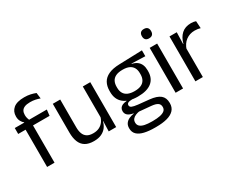

<svg xmlns="http://www.w3.org/2000/svg" viewBox="-109 -1147 2226 1807"><g transform="rotate(-30 1004.0 -244.0)"><path d="M230 -676Q267.5 -676 297.2 -669.2Q327 -662.5 352 -652.5L360 -589Q335.5 -598 310.8 -603.2Q286 -608.5 255 -608.5Q217.5 -608.5 194.8 -598.8Q172 -589 162.2 -571.2Q152.5 -553.5 152.5 -528.5V-526Q152.5 -508.5 157 -492.8Q161.5 -477 167 -464L112.5 -462V-472Q97 -484 85.2 -505.5Q73.5 -527 73.5 -555.5V-558Q73.5 -611.5 111.5 -643.8Q149.5 -676 230 -676ZM90 0V-444.5H170.5V0ZM9.5 -405V-469.5L121 -469L154 -469.5H358L350.5 -405Z M514 -488V-184.5Q514 -146 524.8 -117.2Q535.5 -88.5 560 -72.8Q584.5 -57 626 -57Q665 -57 693 -71.2Q721 -85.5 738.8 -110.5Q756.5 -135.5 763 -167L777.5 -109.5H760Q752.5 -76.5 732.5 -49.2Q712.5 -22 678.8 -5.8Q645 10.5 595.5 10.5Q538 10.5 502.2 -11.2Q466.5 -33 450 -74.8Q433.5 -116.5 433.5 -175.5V-488ZM840.5 -488V0H759.5L763 -117L759.5 -122V-488Z M1162.5 -146Q1063 -146 1009.8 -189.5Q956.5 -233 956.5 -314V-326.5Q956.5 -377 977.2 -414.5Q998 -452 1043.5 -473.2Q1089 -494.5 1162.5 -496.5L1411.5 -504.5V-440.5L1264.5 -445.5L1264 -442Q1298.5 -435 1320.5 -418Q1342.5 -401 1353.2 -375.5Q1364 -350 1364 -316V-305Q1364 -227.5 1313 -186.8Q1262 -146 1162.5 -146ZM1159 123H1170.5Q1215.5 123 1247.8 116.2Q1280 109.5 1297.5 95Q1315 80.5 1315 56.5V54.5Q1315 26.5 1294.8 11.8Q1274.5 -3 1225.5 -7.5L1087.5 -20L1110.5 -21Q1082.5 -17 1061.2 -8Q1040 1 1028 15.8Q1016 30.5 1016 52.5V53.5Q1016 79 1033.5 94.5Q1051 110 1083 116.5Q1115 123 1159 123ZM1154.5 187.5Q1088.5 187.5 1040.8 176.2Q993 165 966.8 139.8Q940.5 114.5 940.5 72V70Q940.5 40 954.8 20Q969 0 993.2 -11.5Q1017.5 -23 1047.5 -27L1047 -30Q1006 -37 986.5 -54.2Q967 -71.5 967 -99V-99.5Q967 -118.5 975.8 -132Q984.5 -145.5 1002.2 -153.5Q1020 -161.5 1047.5 -163.5V-173.5L1140.5 -150L1102.5 -151Q1068.5 -150.5 1055.5 -142.8Q1042.5 -135 1042.5 -119.5V-119Q1042.5 -102.5 1061 -94Q1079.5 -85.5 1124 -80.5L1242.5 -68.5Q1320 -60.5 1355.5 -31.2Q1391 -2 1391 55V57.5Q1391 103 1364 132Q1337 161 1287.5 174.2Q1238 187.5 1169 187.5ZM1161.5 -206Q1203.5 -206 1231.2 -218.2Q1259 -230.5 1273.2 -255.2Q1287.5 -280 1287.5 -316V-328Q1287.5 -363 1273.8 -387.5Q1260 -412 1232.5 -424.8Q1205 -437.5 1163.5 -437.5H1160.5Q1115.5 -437.5 1087.2 -423.8Q1059 -410 1046.2 -385.2Q1033.5 -360.5 1033.5 -327.5V-316Q1033.5 -280 1047.8 -255.5Q1062 -231 1090.5 -218.5Q1119 -206 1161.5 -206Z M1486.5 0V-488H1567.5V0ZM1527 -568Q1502 -568 1489.8 -581.2Q1477.5 -594.5 1477.5 -617.5V-620Q1477.5 -643.5 1489.8 -656.5Q1502 -669.5 1527 -669.5Q1552 -669.5 1564.5 -656.5Q1577 -643.5 1577 -620V-617.5Q1577 -594 1564.5 -581Q1552 -568 1527 -568Z M1778.5 -298.5 1760 -361 1780 -362Q1796 -424 1835 -459.8Q1874 -495.5 1938.5 -495.5Q1954.5 -495.5 1967.2 -493Q1980 -490.5 1990 -487L1995 -408.5Q1982.5 -412.5 1967.2 -415Q1952 -417.5 1933.5 -417.5Q1878.5 -417.5 1837.8 -387Q1797 -356.5 1778.5 -298.5ZM1701.5 0V-488H1780.5L1776.5 -344L1782.5 -338V0Z"/></g></svg>

Font: Anek Gurmukhi Medium
Style: Regular
Weight: 400
Version: Version 1.003